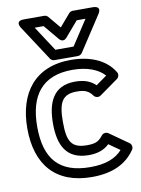

<svg xmlns="http://www.w3.org/2000/svg" viewBox="-91 -853 702 955"><g transform="rotate(-10 259.5 -375.5)"><path d="M299 -70C343.4 -70 377.1 -81.9 402.8 -106.8L458.2 -67.7C424.7 -30.7 375.4 -10 296 -10C139.9 -10 70 -90.6 70 -253C70 -412.3 139.2 -502 291 -502C365.3 -502 420.8 -480 452 -444.7L397 -405.5C371.1 -430.7 338.4 -442 294 -442C181.1 -442 150 -357.6 150 -255C150 -148.6 183.8 -70 299 -70ZM299 -120C219.2 -120 200 -156.6 200 -255C200 -351.9 219.6 -392 294 -392C338.2 -392 355.3 -381 372.9 -357.1C379.9 -347.7 395.8 -343.3 407.5 -351.6L501.5 -418.6C511.9 -426 515.1 -440.8 508.4 -451.9C467.5 -520 386.7 -552 291 -552C108.9 -552 20 -430.4 20 -253C20 -70.4 112.6 40 296 40C398.3 40 470.4 6.7 514.7 -59C522.2 -70.1 519.4 -85.7 508.4 -93.4L413.4 -160.4C403.6 -167.4 387.8 -166.2 379.3 -155.4C358.6 -129 342.7 -120 299 -120ZM317.5 -615H225.5L143.2 -741H188.3L251.8 -665C256.6 -659.2 272.6 -644.5 290 -664.7L355.5 -741H399.8ZM331 -565C338.9 -565 347.3 -569.2 351.9 -576.3L466.9 -752.3C493.4 -792.8 446 -791 446 -791H344C337.2 -791 329.8 -787.8 325 -782.3L271.3 -719.7L219.2 -782C214.7 -787.4 207.4 -791 200 -791H97C48.7 -791 76.1 -752.3 76.1 -752.3L191.1 -576.3C195.4 -569.7 203.5 -565 212 -565Z"/></g></svg>

Font: Fog Sans
Style: Outline
Weight: 700
Foundry: Intel Corporation
Version: Version 1.00